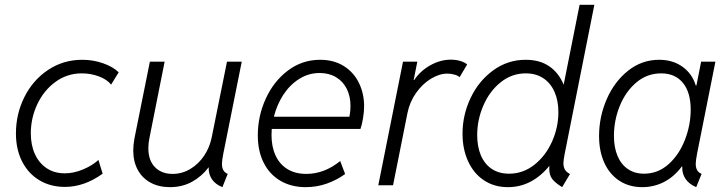

<svg xmlns="http://www.w3.org/2000/svg" viewBox="-20 -772 3031 800"><path d="M46.4 -215.8Q46.4 -297.4 81.8 -367.9Q117.2 -438.5 180.4 -480.7Q243.7 -522.9 322.8 -522.9Q368.2 -522.9 409.7 -508.3Q451.2 -493.7 474.6 -470.7L442.9 -419.4Q426.8 -440.4 392.8 -453.4Q358.9 -466.3 320.8 -466.3Q259.8 -466.3 211.2 -430.9Q162.6 -395.5 135.5 -337.9Q108.4 -280.3 108.4 -216.3Q108.4 -167.5 125.5 -129.9Q142.6 -92.3 174.6 -71Q206.5 -49.8 250 -49.8Q287.6 -49.8 326.4 -66.2Q365.2 -82.5 390.1 -105.5L407.7 -48.3Q331.1 6.8 250.5 6.8Q190.4 6.8 144 -21Q97.7 -48.8 72 -99.4Q46.4 -149.9 46.4 -215.8Z M535.2 -145.5Q535.2 -168.5 540.5 -196.8L604.5 -515.1H666L603 -198.7Q598.1 -175.8 598.1 -154.8Q598.1 -103.5 625.7 -75.4Q653.3 -47.4 699.2 -47.4Q738.8 -47.4 773.2 -68.1Q807.6 -88.9 830.6 -123.3Q853.5 -157.7 861.8 -198.2L925.8 -515.1H987.3L910.2 -130.4Q904.8 -103.5 904.8 -88.9Q904.8 -74.2 910.2 -63.7Q915.5 -53.2 928.7 -47.4L906.7 7.8Q877.4 -3.9 863 -25.1Q848.6 -46.4 849.6 -75.2Q820.3 -36.6 779.8 -14.4Q739.3 7.8 688 7.8Q642.6 7.8 608.2 -10.5Q573.7 -28.8 554.4 -63.5Q535.2 -98.1 535.2 -145.5Z M1054.2 -208Q1054.2 -288.6 1087.4 -361.1Q1120.6 -433.6 1179.9 -478.3Q1239.3 -522.9 1314 -522.9Q1370.6 -522.9 1412.1 -497.1Q1453.6 -471.2 1475.3 -427Q1497.1 -382.8 1497.1 -329.1Q1497.1 -305.7 1492.4 -278.1Q1487.8 -250.5 1481.9 -234.9H1112.3Q1111.3 -218.3 1111.3 -209.5Q1111.3 -160.6 1128.2 -124Q1145 -87.4 1177.7 -67.4Q1210.4 -47.4 1256.3 -47.4Q1331.5 -47.4 1397.5 -101.1L1418 -46.9Q1383.8 -22 1342 -7.1Q1300.3 7.8 1253.9 7.8Q1193.8 7.8 1148.7 -18.6Q1103.5 -44.9 1078.9 -93.5Q1054.2 -142.1 1054.2 -208ZM1436 -285.6Q1440.4 -309.1 1440.4 -330.1Q1440.4 -370.6 1424.8 -401.9Q1409.2 -433.1 1380.1 -450.4Q1351.1 -467.8 1312 -467.8Q1265.6 -467.8 1226.6 -443.1Q1187.5 -418.5 1160.6 -377.2Q1133.8 -335.9 1121.1 -285.6Z M1659.2 -515.1H1718.8L1703.6 -438.5H1705.6Q1731.9 -477.1 1773.4 -500.2Q1814.9 -523.4 1858.4 -523.4Q1881.3 -523.4 1899.9 -517.3Q1918.5 -511.2 1926.3 -503.4L1895 -450.2Q1889.6 -456.5 1874.5 -460.9Q1859.4 -465.3 1844.2 -465.3Q1810.5 -465.3 1775.4 -443.8Q1740.2 -422.4 1713.6 -384.8Q1687 -347.2 1677.7 -300.8L1617.7 0H1556.2Z M2268.6 -69.3Q2268.6 -77.1 2269 -81.1Q2235.4 -39.1 2191.7 -15.6Q2147.9 7.8 2096.2 7.8Q2039.1 7.8 1996.3 -20.8Q1953.6 -49.3 1930.4 -100.1Q1907.2 -150.9 1907.2 -214.8Q1907.2 -293.5 1941.2 -364.5Q1975.1 -435.5 2035.4 -479.2Q2095.7 -522.9 2170.4 -522.9Q2229 -522.9 2268.8 -495.6Q2308.6 -468.3 2328.6 -418.9L2395 -752H2456.5L2333 -131.8Q2327.6 -104 2327.6 -91.8Q2327.6 -76.7 2333.7 -65.7Q2339.8 -54.7 2355 -46.9L2322.3 7.8Q2293 -10.3 2280.8 -26.4Q2268.6 -42.5 2268.6 -69.3ZM2306.6 -304.7Q2306.6 -353 2290.3 -389.6Q2273.9 -426.3 2243.4 -446.3Q2212.9 -466.3 2170.9 -466.3Q2112.3 -466.3 2065.9 -429Q2019.5 -391.6 1993.9 -332Q1968.3 -272.5 1968.3 -209Q1968.3 -161.1 1983.6 -124.8Q1999 -88.4 2028.8 -68.4Q2058.6 -48.3 2101.1 -48.3Q2159.7 -48.3 2206.8 -85.7Q2253.9 -123 2280.3 -182.4Q2306.6 -241.7 2306.6 -304.7Z M2476.1 -205.1Q2476.1 -285.6 2508.1 -358.9Q2540 -432.1 2597.2 -477.5Q2654.3 -522.9 2726.6 -522.9Q2783.2 -522.9 2823.7 -493.9Q2864.3 -464.8 2878.9 -416H2881.8L2901.4 -515.1H2960.9L2884.3 -130.9Q2878.9 -102.1 2878.9 -89.4Q2878.9 -73.7 2884.5 -63.5Q2890.1 -53.2 2903.3 -47.4L2880.9 7.8Q2851.6 -4.4 2836.4 -26.6Q2821.3 -48.8 2822.8 -78.1H2820.8Q2788.6 -35.2 2746.6 -13.7Q2704.6 7.8 2656.2 7.8Q2601.6 7.8 2560.8 -18.8Q2520 -45.4 2498 -93.8Q2476.1 -142.1 2476.1 -205.1ZM2857.9 -315.4Q2857.9 -387.2 2825.4 -426.8Q2793 -466.3 2734.9 -466.3Q2676.8 -466.3 2632.1 -429Q2587.4 -391.6 2562.7 -331.3Q2538.1 -271 2538.1 -205.6Q2538.1 -157.7 2553 -122.3Q2567.9 -86.9 2596.2 -67.6Q2624.5 -48.3 2663.6 -48.3Q2721.2 -48.3 2765.4 -87.6Q2809.6 -127 2833.7 -189Q2857.9 -251 2857.9 -315.4Z"/></svg>

Font: Reddit Sans Vanilla Light
Style: Italic
Weight: 300
Italic angle: -11.25°
Designer: Stephen Hutchings
Version: Version 1.013